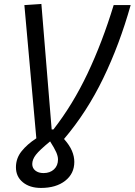

<svg xmlns="http://www.w3.org/2000/svg" viewBox="-20 -719 677 965"><path d="M186 225.6Q129.4 225.6 94.7 197Q60.1 168.5 60.1 121.6Q60.1 76.7 88.4 41.3Q116.7 5.9 162.6 -23.9L102.5 -693.4L188 -699.2L239.7 -68.4H248.5Q345.7 -192.9 419.9 -349.4Q494.1 -505.9 551.3 -693.4H636.7Q581.1 -495.6 498.8 -325.4Q416.5 -155.3 301.8 -20.5Q329.6 10.7 341.6 39.1Q353.5 67.4 353.5 94.7Q353.5 153.8 307.6 189.7Q261.7 225.6 186 225.6ZM142.1 105.5Q142.1 126 157.7 138.4Q173.3 150.9 198.7 150.9Q231.4 150.9 251.5 132.1Q271.5 113.3 271.5 82.5Q271.5 66.4 262.5 45.9Q253.4 25.4 231.9 -8.3Q178.7 35.2 160.4 58.8Q142.1 82.5 142.1 105.5Z"/></svg>

Font: Cascadia Mono PL SemiLight
Style: Italic
Weight: 350
Italic angle: -10°
Monospace: yes
Designer: Aaron Bell
Foundry: Saja Typeworks
Version: Version 2404.023; ttfautohint (v1.8.4)